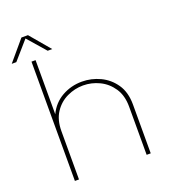

<svg xmlns="http://www.w3.org/2000/svg" viewBox="-182 -992 972 1104"><g transform="rotate(-20 304.0 -440.0)"><path d="M85 0V-730H110V-399Q139 -460 195 -491.5Q251 -523 317 -523Q375 -523 428 -498Q481 -473 515 -423.5Q549 -374 549 -299V0H524V-295Q524 -363 493.5 -408.5Q463 -454 415.5 -477Q368 -500 316 -500Q265 -500 217.5 -477.5Q170 -455 140 -409.5Q110 -364 110 -295V0ZM-26 -757 78 -880H118L222 -757H194L98 -867L2 -757Z"/></g></svg>

Font: MuseoModerno Thin Thin
Style: Regular
Weight: 250
Version: Version 1.003